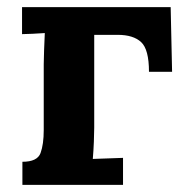

<svg xmlns="http://www.w3.org/2000/svg" viewBox="-20 -520 536 540"><path d="M43 0V-65Q85 -65 94 -89.5Q103 -114 103 -154V-339Q103 -353 104 -379Q105 -405 106 -427Q90 -426 71.5 -425Q53 -424 42 -424V-500H460L464 -318H399Q399 -381 377 -401.5Q355 -422 311 -422H245V-161Q245 -147 244 -121.5Q243 -96 241 -73L326 -76V0Z"/></svg>

Font: Lora
Style: Bold
Weight: 700
Designer: Olga Karpushina, Alexei Vanyashin (Cyrillic)
Foundry: Cyreal
Version: Version 3.006; ttfautohint (v1.8.4.7-5d5b);gftools[0.9.30]